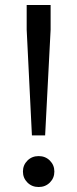

<svg xmlns="http://www.w3.org/2000/svg" viewBox="-20 -742 310 770"><path d="M87 -623V-722H183V-623L161 -199H108ZM72 -54Q72 -80 90 -98Q108 -116 135 -116Q162 -116 180 -98Q198 -80 198 -54Q198 -28 180 -10Q162 8 135 8Q108 8 90 -10Q72 -28 72 -54Z"/></svg>

Font: Thasadith
Style: Bold
Weight: 700
Designer: Cadson Demak Co.,Ltd.
Foundry: Cadson Demak Co.,Ltd.
Version: Version 1.000; ttfautohint (v1.6)